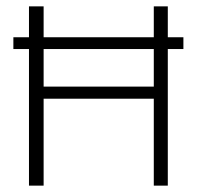

<svg xmlns="http://www.w3.org/2000/svg" viewBox="-20 -583 623 603"><path d="M117 0V-273H463V0H507V-429H556V-466H507V-563H463V-466H117V-563H71V-466H22V-429H71V0ZM117 -311V-429H463V-311Z"/></svg>

Font: OSH Darker Grotesque
Style: Regular
Weight: 400
Designer: Gabriel Lam
Foundry: TypeRant
Version: Version 1.000;Glyphs 3.1.1 (3148)